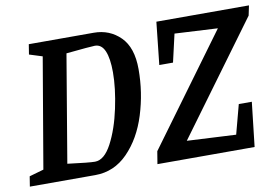

<svg xmlns="http://www.w3.org/2000/svg" viewBox="-70 -716 1200 827"><g transform="rotate(-10 530.5 -302.5)"><path d="M547 -417Q547 -315 517 -219Q487 -123 427 -61.5Q367 0 284 0H-2L5 -44L68 -62L150 -543L93 -561L100 -605H384Q453 -605 500 -558.5Q547 -512 547 -417ZM436 -423Q436 -484 422 -516.5Q408 -549 379 -549Q363 -549 253 -538L174 -69Q268 -57 293 -57Q334 -57 366.5 -118.5Q399 -180 417.5 -267Q436 -354 436 -423ZM698 -77 912 -66 946 -194H1003L981 0H556L565 -55L914 -531L726 -541L698 -419H638L658 -605H1063L1054 -562Z"/></g></svg>

Font: Grenze Medium
Style: Italic
Weight: 500
Italic angle: -10°
Designer: Renata Polastri
Foundry: Omnibus-Type
Version: Version 1.002; ttfautohint (v1.8)